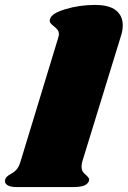

<svg xmlns="http://www.w3.org/2000/svg" viewBox="-66 -759 518 779"><path d="M432 -657Q432 -635 425 -614L268 -104Q265 -92 265 -83Q265 -70 270 -62.5Q275 -55 284 -48Q291 -41 294 -36.5Q297 -32 295 -25Q290 -12 275 -6Q260 0 229 0H1Q-25 0 -37 -8.5Q-49 -17 -45 -31Q-41 -43 -24 -52Q-9 -60 1 -71Q11 -82 18 -106L170 -605Q173 -614 173 -620Q173 -631 167.5 -638Q162 -645 153 -652Q143 -660 138.5 -666Q134 -672 137 -682Q143 -705 200 -722Q257 -739 319 -739Q377 -739 404.5 -717Q432 -695 432 -657Z"/></svg>

Font: Shrikhand
Style: Regular
Weight: 400
Italic angle: -14°
Designer: Jonny Pinhorn
Foundry: Jonny Pinhorn
Version: Version 1.001;PS 1.001;hotconv 1.0.88;makeotf.lib2.5.647800